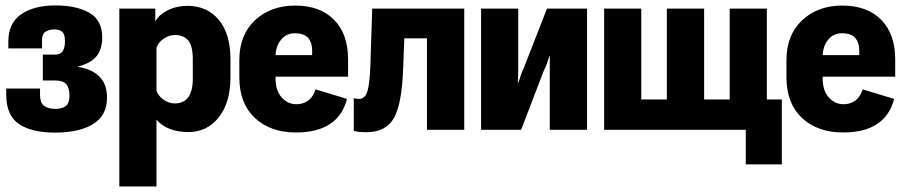

<svg xmlns="http://www.w3.org/2000/svg" viewBox="-20 -478 3328 707"><path d="M184.1 10.3Q274.4 9.8 324.2 -22Q374 -53.7 374 -117.7Q374 -168.9 345.7 -196.5Q317.4 -224.1 266.6 -231.9V-232.9Q313 -244.6 334.7 -270Q356.4 -295.4 356.4 -340.3Q356.4 -403.3 309.3 -430.7Q262.2 -458 184.1 -458Q104.5 -458 57.1 -424.8Q9.8 -391.6 10.7 -322.3V-299.8H134.8V-320.3Q132.8 -351.6 146.7 -360.6Q160.6 -369.6 179.2 -369.6Q199.7 -369.6 209.5 -360.6Q219.2 -351.6 219.2 -326.7Q219.2 -301.8 210.9 -289.3Q202.6 -276.9 182.6 -276.9H137.7V-181.6H182.6Q212.4 -181.6 224.1 -168Q235.8 -154.3 235.8 -125.5Q235.8 -98.6 222.7 -87.9Q209.5 -77.1 183.1 -77.1Q160.2 -77.1 143.8 -87.2Q127.4 -97.2 127.4 -130.4V-151.9H2.9V-130.4Q2.9 -51.8 51 -20.5Q99.1 10.7 184.1 10.3Z M419.4 208.5H556.2V-37.6Q573.7 -15.6 604.2 -3.7Q634.8 8.3 673.3 8.3Q742.7 8.3 785.6 -45.9Q828.6 -100.1 828.6 -193.4V-259.3Q828.6 -354 785.4 -405.3Q742.2 -456.5 669.9 -456.5Q630.4 -456.5 597.9 -440.2Q565.4 -423.8 552.7 -400.4H551.8V-446.3H419.4ZM556.2 -301.8Q562.5 -321.8 582.5 -335.4Q602.5 -349.1 625 -349.1Q656.2 -349.1 673.1 -328.9Q689.9 -308.6 689.9 -260.7V-188Q689.9 -142.6 673.1 -119.9Q656.2 -97.2 624 -97.2Q601.6 -97.2 582.3 -110.8Q563 -124.5 556.2 -144Z M861.3 -192.9Q861.3 -97.7 918.2 -43.9Q975.1 9.8 1070.3 9.8Q1148.4 9.8 1195.3 -21.5Q1242.2 -52.7 1257.8 -113.8L1142.1 -148.9Q1132.8 -120.6 1114.5 -107.4Q1096.2 -94.2 1071.3 -94.2Q1040 -94.2 1017.3 -119.1Q994.6 -144 994.6 -189.9V-269.5Q994.6 -306.2 1014.2 -330.8Q1033.7 -355.5 1064.9 -355.5Q1099.6 -355.5 1114.5 -338.4Q1129.4 -321.3 1129.4 -292V-274.9H935.5V-195.8H1261.7V-258.8Q1261.7 -353 1210 -405.3Q1158.2 -457.5 1066.9 -457.5Q976.6 -457.5 918.9 -403.3Q861.3 -349.1 861.3 -256.8Z M1468.8 -336.9H1552.2V0H1689.5V-446.3H1350.6L1343.8 -235.8Q1341.3 -168 1332.5 -140.9Q1323.7 -113.8 1302.2 -113.8Q1296.4 -113.8 1291.7 -114.5Q1287.1 -115.2 1282.7 -116.7V3.9Q1290 6.3 1303.2 7.6Q1316.4 8.8 1329.6 8.8Q1401.4 8.8 1430.7 -43.7Q1460 -96.2 1464.4 -224.6Z M1751.5 0H1898.9L1982.9 -218.8Q1993.2 -239.7 1995.6 -248.8Q1998 -257.8 2004.4 -273.4H2004.9Q2004.4 -256.8 2004.4 -245.6Q2004.4 -234.4 2004.4 -219.7V0H2141.6V-446.3H1994.1L1909.7 -230Q1899.9 -208.5 1897.2 -199Q1894.5 -189.5 1888.2 -173.3H1886.7Q1887.7 -189.9 1887.9 -201.4Q1888.2 -212.9 1888.2 -228V-446.3H1751.5Z M2204.6 0H2726.1V127.4H2858.9V-111.8H2803.7V-446.3H2667V-111.8H2572.8V-446.3H2435.5V-111.8H2341.3V-446.3H2204.6Z M2876 -192.9Q2876 -97.7 2932.9 -43.9Q2989.7 9.8 3085 9.8Q3163.1 9.8 3210 -21.5Q3256.8 -52.7 3272.5 -113.8L3156.7 -148.9Q3147.5 -120.6 3129.2 -107.4Q3110.8 -94.2 3085.9 -94.2Q3054.7 -94.2 3032 -119.1Q3009.3 -144 3009.3 -189.9V-269.5Q3009.3 -306.2 3028.8 -330.8Q3048.3 -355.5 3079.6 -355.5Q3114.3 -355.5 3129.2 -338.4Q3144 -321.3 3144 -292V-274.9H2950.2V-195.8H3276.4V-258.8Q3276.4 -353 3224.6 -405.3Q3172.9 -457.5 3081.5 -457.5Q2991.2 -457.5 2933.6 -403.3Q2876 -349.1 2876 -256.8Z"/></svg>

Font: Roboto Flex Super Cond Bold
Style: Regular
Weight: 700
Width: 3
Designer: Berlow after Robertson
Foundry: Google
Version: Version 3.000